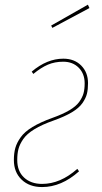

<svg xmlns="http://www.w3.org/2000/svg" viewBox="-20 -774 427 804"><path d="M348.1 -754.4 354.5 -740.2 199.2 -657.2 194.3 -667ZM245.1 -528.3Q291.5 -528.3 320.1 -499.5Q348.6 -470.7 348.6 -425.8Q348.6 -399.9 344 -381.3Q339.4 -362.8 325.2 -342.3Q311 -321.8 280.8 -303.7Q250.5 -285.6 203.6 -269Q155.3 -252 123.8 -232.7Q92.3 -213.4 77.4 -191.7Q62.5 -169.9 57.4 -150.4Q52.2 -130.9 52.2 -104Q52.2 -57.1 80.8 -30.5Q109.4 -3.9 156.2 -3.9Q232.9 -3.9 303.7 -66.9L311 -56.6Q237.3 9.3 156.2 9.3Q103 9.3 70.6 -21.7Q38.1 -52.7 38.1 -104Q38.1 -132.8 44.2 -154.5Q50.3 -176.3 66.7 -199.2Q83 -222.2 116 -242.2Q148.9 -262.2 199.2 -280.3Q242.7 -295.9 270.5 -312.3Q298.3 -328.6 311.8 -347.4Q325.2 -366.2 329.8 -383.5Q334.5 -400.9 334.5 -425.3Q334.5 -465.3 309.6 -490.5Q284.7 -515.6 244.6 -515.6Q209.5 -515.6 180.4 -503.2Q151.4 -490.7 119.6 -464.4L112.8 -474.1Q176.8 -528.3 245.1 -528.3Z"/></svg>

Font: Fira Sans Compressed Hair
Style: Italic
Weight: 100
Width: 3
Italic angle: -8°
Designer: Carrois Corporate & Edenspiekermann AG
Foundry: Carrois Corporate GbR & Edenspiekermann AG
Version: Version 4.203;PS 004.203;hotconv 1.0.88;makeotf.lib2.5.64775